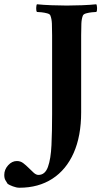

<svg xmlns="http://www.w3.org/2000/svg" viewBox="-142 -666 498 899"><path d="M171 -640Q202 -640 241.5 -641.5Q281 -643 309 -646Q312 -642 312.5 -628.5Q313 -615 309 -610Q303 -610 288.5 -608.5Q274 -607 261.5 -603.5Q249 -600 246 -593Q240 -578 239 -555.5Q238 -533 238 -501V-140Q238 -29 203 50Q168 129 103 171Q38 213 -51 213Q-65 213 -82 206.5Q-99 200 -106 195Q-111 187 -116.5 178Q-122 169 -122 153Q-122 128 -104 108Q-86 88 -63 88Q-46 88 -33 98Q-20 108 -8 120Q4 132 15.5 142.5Q27 153 38 153Q69 153 82.5 115.5Q96 78 99 13.5Q102 -51 102 -132V-501Q102 -533 101 -555.5Q100 -578 94 -593Q92 -600 79 -603.5Q66 -607 52 -608.5Q38 -610 31 -610Q27 -615 27.5 -628.5Q28 -642 31 -646Q60 -643 100 -641.5Q140 -640 171 -640Z"/></svg>

Font: Amiri
Style: Bold
Weight: 700
Designer: Khaled Hosny
Version: Version 0.113